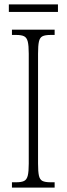

<svg xmlns="http://www.w3.org/2000/svg" viewBox="-20 -848 302 868"><path d="M34 0V-24H54Q77 -24 89 -30Q101 -36 105.5 -54Q110 -72 110 -108V-605Q110 -642 105.5 -660Q101 -678 89 -684Q77 -690 54 -690H34V-714H227V-690H208Q184 -690 172 -684Q160 -678 156 -660Q152 -642 152 -605V-109Q152 -72 156 -54Q160 -36 172 -30Q184 -24 208 -24H227V0ZM20 -794V-828H242V-794Z"/></svg>

Font: Noto Serif Hebrew ExtraCondensed ExtraLight
Style: Regular
Weight: 200
Width: 2
Designer: Monotype Design Team
Foundry: Monotype Imaging Inc.
Version: Version 2.004; ttfautohint (v1.8.4.7-5d5b)